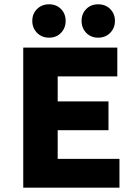

<svg xmlns="http://www.w3.org/2000/svg" viewBox="-20 -872 640 892"><path d="M88 0V-651H525V-517H248V-401H484V-267H248V-134H535V0ZM208 -697Q174 -697 152 -719.5Q130 -742 130 -775Q130 -808 152 -830Q174 -852 208 -852Q242 -852 263.5 -830Q285 -808 285 -775Q285 -742 263.5 -719.5Q242 -697 208 -697ZM436 -697Q402 -697 380.5 -719.5Q359 -742 359 -775Q359 -808 380.5 -830Q402 -852 436 -852Q470 -852 492 -830Q514 -808 514 -775Q514 -742 492 -719.5Q470 -697 436 -697Z"/></svg>

Font: Source Code Pro ExtraBold
Style: Regular
Weight: 800
Monospace: yes
Designer: Paul D. Hunt, Teo Tuominen
Foundry: Adobe Systems Incorporated
Version: Version 1.018;hotconv 1.0.116;makeotfexe 2.5.65601